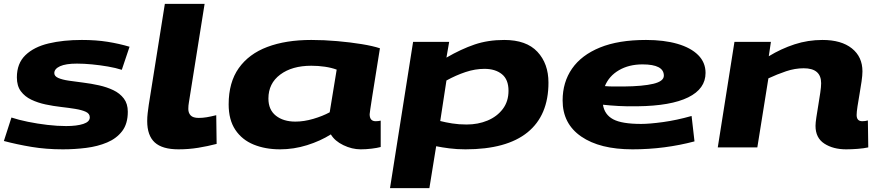

<svg xmlns="http://www.w3.org/2000/svg" viewBox="-28 -760 4533 990"><path d="M-8 -33 31 -154Q67 -142 116 -132Q165 -122 216.5 -116Q268 -110 313 -110Q368 -110 401.5 -121Q435 -132 435 -155Q435 -174 414.5 -183.5Q394 -193 360.5 -198.5Q327 -204 287 -208.5Q247 -213 207 -221.5Q167 -230 133.5 -246Q100 -262 79.5 -289.5Q59 -317 59 -361Q59 -433 103 -475.5Q147 -518 222.5 -536Q298 -554 394 -554Q467 -554 526.5 -544.5Q586 -535 640 -519L600 -400Q569 -410 528.5 -417Q488 -424 446.5 -428Q405 -432 369 -432Q311 -432 281.5 -418.5Q252 -405 252 -383Q252 -367 272.5 -358Q293 -349 327 -344Q361 -339 401.5 -334Q442 -329 482.5 -320Q523 -311 556.5 -295Q590 -279 610.5 -252Q631 -225 631 -184Q631 -122 602 -84Q573 -46 524.5 -25.5Q476 -5 416.5 2.5Q357 10 296 10Q210 10 135 -2.5Q60 -15 -8 -33Z M822 -740H1027L946 -232Q943 -216 943 -198Q943 -178 955 -165Q967 -152 997 -152Q1017 -152 1038 -155.5Q1059 -159 1087 -166L1089 -18Q1043 -6 994 2Q945 10 892 10Q809 10 770 -25.5Q731 -61 731 -136Q731 -156 733.5 -177Q736 -198 739 -219Z M1832 10Q1787 10 1742.5 -11.5Q1698 -33 1678 -67Q1624 -33 1555.5 -11.5Q1487 10 1416 10Q1340 10 1280 -14.5Q1220 -39 1185.5 -90.5Q1151 -142 1151 -222Q1151 -335 1203 -408.5Q1255 -482 1350.5 -518Q1446 -554 1577 -554Q1642 -554 1710.5 -548Q1779 -542 1837 -532.5Q1895 -523 1931 -511Q1878 -183 1878 -171Q1878 -135 1909 -135Q1923 -135 1935 -138V-2Q1917 3 1888 6.5Q1859 10 1832 10ZM1672 -181 1708 -401Q1681 -411 1647 -416Q1613 -421 1577 -421Q1478 -421 1417 -375.5Q1356 -330 1356 -252Q1356 -194 1394.5 -163.5Q1433 -133 1495 -133Q1539 -133 1587 -147Q1635 -161 1672 -181Z M1983 210 2102 -544H2288L2274 -463Q2350 -507 2419 -530.5Q2488 -554 2572 -554Q2686 -554 2743 -493Q2800 -432 2800 -334Q2800 -165 2692 -77.5Q2584 10 2372 10Q2328 10 2289 5Q2250 0 2221 -6L2186 210ZM2378 -118Q2437 -118 2486 -138.5Q2535 -159 2564.5 -198Q2594 -237 2594 -292Q2594 -350 2560 -377.5Q2526 -405 2470 -405Q2422 -405 2372.5 -388.5Q2323 -372 2274 -345L2242 -136Q2269 -129 2303.5 -123.5Q2338 -118 2378 -118Z M3553 -31Q3478 -11 3397.5 -0.5Q3317 10 3233 10Q3065 10 2969 -56Q2873 -122 2873 -242Q2873 -336 2921.5 -406Q2970 -476 3065.5 -515Q3161 -554 3303 -554Q3396 -554 3465 -534Q3534 -514 3572 -476Q3610 -438 3610 -384Q3610 -302 3520.5 -258Q3431 -214 3259 -212Q3205 -211 3161 -213.5Q3117 -216 3081 -220Q3089 -169 3133.5 -145Q3178 -121 3278 -121Q3321 -121 3390.5 -130.5Q3460 -140 3538 -162ZM3285 -428Q3215 -428 3163.5 -398Q3112 -368 3091 -316Q3113 -314 3137 -314Q3161 -314 3187 -314Q3287 -315 3341 -328Q3395 -341 3395 -370Q3395 -428 3285 -428Z M3759 -544H3947L3936 -470Q4000 -509 4069 -531.5Q4138 -554 4213 -554Q4310 -554 4364.5 -510.5Q4419 -467 4419 -392Q4419 -372 4414.5 -340.5Q4410 -309 4404 -275Q4398 -241 4393.5 -211.5Q4389 -182 4389 -167Q4389 -135 4418 -135Q4433 -135 4447 -139L4449 0Q4427 5 4395 7.5Q4363 10 4335 10Q4268 10 4222.5 -19.5Q4177 -49 4177 -111Q4177 -127 4181.5 -156Q4186 -185 4191.5 -218.5Q4197 -252 4201.5 -282Q4206 -312 4206 -331Q4206 -408 4116 -408Q4071 -408 4025 -392.5Q3979 -377 3934 -356L3877 0H3673Z"/></svg>

Font: Georama ExtraExtended
Style: Bold Italic
Weight: 700
Width: 8
Italic angle: -9°
Designer: Jean-Baptiste Levee
Foundry: Production Type
Version: Version 1.000